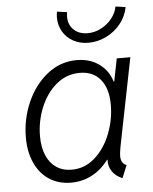

<svg xmlns="http://www.w3.org/2000/svg" viewBox="-53 -786 666 838"><g transform="rotate(-5 280.0 -366.5)"><path d="M44.9 -205.1Q44.9 -285.6 76.9 -358.9Q108.9 -432.1 166 -477.5Q223.1 -522.9 295.4 -522.9Q352.1 -522.9 392.6 -493.9Q433.1 -464.8 447.8 -416H450.7L470.2 -515.1H529.8L453.1 -130.9Q447.8 -102.1 447.8 -89.4Q447.8 -73.7 453.4 -63.5Q459 -53.2 472.2 -47.4L449.7 7.8Q420.4 -4.4 405.3 -26.6Q390.1 -48.8 391.6 -78.1H389.6Q357.4 -35.2 315.4 -13.7Q273.4 7.8 225.1 7.8Q170.4 7.8 129.6 -18.8Q88.9 -45.4 66.9 -93.8Q44.9 -142.1 44.9 -205.1ZM426.8 -315.4Q426.8 -387.2 394.3 -426.8Q361.8 -466.3 303.7 -466.3Q245.6 -466.3 200.9 -429Q156.2 -391.6 131.6 -331.3Q106.9 -271 106.9 -205.6Q106.9 -157.7 121.8 -122.3Q136.7 -86.9 165 -67.6Q193.4 -48.3 232.4 -48.3Q290 -48.3 334.2 -87.6Q378.4 -127 402.6 -189Q426.8 -251 426.8 -315.4ZM225.6 -715.3Q225.6 -726.6 228 -741.2L272 -734.9Q270 -725.6 270 -714.4Q270 -679.7 293 -657.7Q315.9 -635.7 354.5 -635.7Q383.8 -635.7 412.1 -650.1Q440.4 -664.6 460 -689Q479.5 -713.4 484.4 -741.2L528.3 -734.9Q521 -695.3 495.4 -663.1Q469.7 -630.9 432.1 -612.3Q394.5 -593.8 353.5 -593.8Q316.4 -593.8 287.1 -609.9Q257.8 -626 241.7 -653.8Q225.6 -681.6 225.6 -715.3Z"/></g></svg>

Font: Reddit Sans Vanilla Light
Style: Italic
Weight: 300
Italic angle: -11.25°
Designer: Stephen Hutchings
Version: Version 1.013